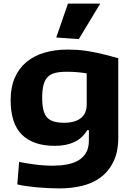

<svg xmlns="http://www.w3.org/2000/svg" viewBox="-20 -825 739 1065"><path d="M292 -617 357 -805H536L417 -608ZM312 220Q281 220 248 218.5Q215 217 183.5 214Q152 211 124 207Q96 203 76 198L86 73Q119 80 170.5 87Q222 94 275 94Q314 94 350 87.5Q386 81 413.5 65.5Q441 50 457 23Q473 -4 473 -45V-103H464Q437 -58 392 -37Q347 -16 285 -16Q164 -16 101.5 -78Q39 -140 39 -270Q39 -340 61.5 -392.5Q84 -445 125.5 -480Q167 -515 225.5 -532.5Q284 -550 355 -550Q380 -550 406 -548.5Q432 -547 464.5 -542Q497 -537 538.5 -527.5Q580 -518 636 -502V-63Q636 19 608.5 73.5Q581 128 536 160.5Q491 193 432.5 206.5Q374 220 312 220ZM335 -144Q395 -144 428 -169.5Q461 -195 461 -246V-418Q438 -422 410 -424.5Q382 -427 350 -427Q312 -427 286 -420.5Q260 -414 244 -397.5Q228 -381 221 -352.5Q214 -324 214 -281Q214 -204 240.5 -174Q267 -144 335 -144Z"/></svg>

Font: Encode Sans Wide
Style: Bold
Weight: 700
Designer: Pablo Impallari, Andres Torresi
Foundry: Pablo Impallari, Andres Torresi
Version: Version 1.000; ttfautohint (v1.00) -l 8 -r 50 -G 200 -x 14 -